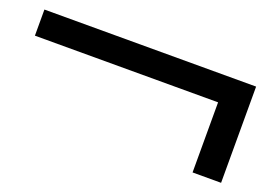

<svg xmlns="http://www.w3.org/2000/svg" viewBox="-56 -546 726 525"><g transform="rotate(20 307.0 -283.0)"><path d="M532 -143V-347H-1V-423H615V-143Z"/></g></svg>

Font: Lil Grotesk Medium
Style: Regular
Weight: 500
Designer: Bastien Sozeau
Foundry: NBR — Bastien Sozeau
Version: Version 3.003; ttfautohint (v1.8.4.7-5d5b);gftools[0.9.33]